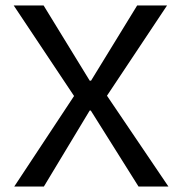

<svg xmlns="http://www.w3.org/2000/svg" viewBox="-20 -680 662 700"><path d="M32 0 250 -330 30 -660H139L307 -386H312L480 -660H589L370 -331L594 0H485L311 -277H307L140 0Z"/></svg>

Font: Bricolage Grotesque 24pt
Style: Regular
Weight: 400
Designer: Mathieu Triay
Foundry: Atelier Triay
Version: Version 1.001;gftools[0.9.33.dev8+g029e19f]